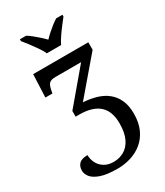

<svg xmlns="http://www.w3.org/2000/svg" viewBox="-242 -863 1033 1200"><g transform="rotate(-30 274.5 -263.0)"><path d="M214 -606Q204 -629 185.5 -655.5Q167 -682 147.5 -708Q128 -734 112 -753V-766H157Q175 -755 194 -739.5Q213 -724 231.5 -707.5Q250 -691 265 -675Q280 -691 298.5 -707.5Q317 -724 336.5 -739.5Q356 -755 374 -766H419V-753Q404 -734 384 -708Q364 -682 346 -655.5Q328 -629 317 -606ZM238 240Q161 240 117 224.5Q73 209 55 186Q37 163 37 139Q37 109 55 90.5Q73 72 116 72Q116 101 129 128Q142 155 169.5 173Q197 191 238 191Q279 191 313.5 171.5Q348 152 368.5 109.5Q389 67 389 0Q389 -88 341 -130.5Q293 -173 198 -173H172V-214L372 -451H188Q153 -451 140.5 -437Q128 -423 122 -388L119 -371H68L75 -536H473V-482L256 -228Q307 -225 351 -212Q395 -199 427.5 -173Q460 -147 478.5 -106.5Q497 -66 497 -8Q497 57 475.5 104Q454 151 417.5 181Q381 211 334.5 225.5Q288 240 238 240Z"/></g></svg>

Font: ET Text
Style: Regular
Weight: 470
Designer: Monotype Design Team
Foundry: Monotype Imaging Inc.
Version: Version 2.009